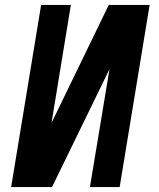

<svg xmlns="http://www.w3.org/2000/svg" viewBox="-20 -755 640 775"><path d="M25 0 146 -735H266L188 -259L419 -735H584L463 0H343L422 -476L190 0Z"/></svg>

Font: Iosevka Aile Oblique
Style: Bold
Weight: 700
Italic angle: -9°
Designer: Belleve Invis
Foundry: Belleve Invis
Version: Version 31.1.0; ttfautohint (v1.8.4)